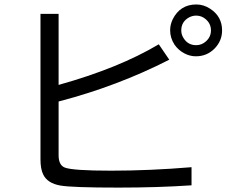

<svg xmlns="http://www.w3.org/2000/svg" viewBox="-20 -853 1039 859"><path d="M161.1 -791H242.2V-473.1Q511.7 -548.3 690.4 -654.8L737.3 -585.9Q504.9 -467.3 242.2 -398.9V-158.2Q242.2 -114.7 269.5 -103.5Q304.7 -89.4 477.5 -89.4Q650.4 -89.4 836.9 -105V-23.9Q687.5 -13.7 509.8 -13.7Q302.7 -13.7 250 -22.9Q191.4 -33.2 172.9 -73.2Q161.1 -97.7 161.1 -140.1ZM858.4 -833Q891.6 -833 920.9 -813.5Q973.6 -778.8 973.6 -716.8Q973.6 -669.9 939.5 -635.3Q905.3 -601.1 856.4 -601.1Q830.1 -601.1 805.7 -613.8Q778.3 -627.9 760.7 -653.3Q741.2 -683.1 741.2 -717.8Q741.2 -743.2 752.9 -767.1Q786.1 -833 858.4 -833ZM857.4 -783.2Q841.8 -783.2 826.2 -775.4Q791 -756.3 791 -716.8Q791 -697.8 801.8 -681.6Q821.3 -650.9 857.4 -650.9Q882.8 -650.9 901.4 -668Q923.8 -688 923.8 -716.8Q923.8 -747.1 900.4 -767.1Q881.8 -783.2 857.4 -783.2Z"/></svg>

Font: UDEV Gothic 35
Style: Regular
Weight: 400
Version: v2.1.0; ttfautohint (v1.8.4.7-5d5b-dirty) -l 6 -r 45 -G 200 